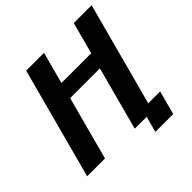

<svg xmlns="http://www.w3.org/2000/svg" viewBox="-245 -1088 1426 1426"><g transform="rotate(-45 468.5 -375.0)"><path d="M591.3 125H778.8L829.1 -62.5H704.1L921.9 -875H734.4Q723.1 -833 700.9 -750Q678.7 -667 667.5 -625H355Q366.2 -667 388.4 -750Q410.6 -833 421.9 -875H234.4Q195.3 -729 117.2 -437.5Q39.1 -146 0 0H187.5Q209.5 -83 254.2 -250Q298.8 -417 321.3 -500H633.8Q611.3 -417 566.7 -250Q522 -83 500 0H625Q619.1 21 607.9 62.5Q596.7 104 591.3 125Z"/></g></svg>

Font: Faithful 32x
Style: SemiboldOblique
Weight: 400
Foundry: Faithful Resource Pack
Version: Version 1.0; January 27, 2023